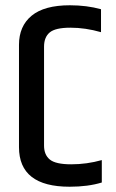

<svg xmlns="http://www.w3.org/2000/svg" viewBox="-20 -703 439 728"><path d="M52 -533Q52 -604 100 -643.5Q148 -683 245 -683Q309 -683 363 -668V-581Q304 -598 247 -598Q190 -598 168.5 -580Q147 -562 147 -526V-151Q147 -116 169 -98Q191 -80 250 -80Q309 -80 366 -96V-11Q314 5 244 5Q52 5 52 -145Z"/></svg>

Font: Khand Medium
Style: Regular
Weight: 500
Designer: Devanagari: Sanchit Sawaria, Jyotish Sonowal; Latin: Satya Rajpurohit
Foundry: Indian Type Foundry
Version: Version 1.100;PS 1.0;hotconv 1.0.78;makeotf.lib2.5.61930; tt